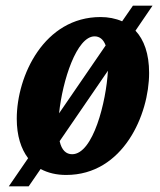

<svg xmlns="http://www.w3.org/2000/svg" viewBox="-20 -606 563 676"><path d="M213 10C414 10 505 -203 505 -349C505 -417 487 -466 457 -498L517 -586H448L410 -531C387 -541 361 -546 334 -546C136 -546 39 -340 39 -188C39 -128 54 -82 79 -49L11 50H81L123 -11C149 3 179 10 213 10ZM313 -478C330 -478 344 -468 352 -446L188 -207C200 -323 250 -478 313 -478ZM234 -63C213 -63 197 -77 190 -109L360 -357C354 -248 308 -63 234 -63Z"/></svg>

Font: Noto Serif Condensed Extra
Style: Italic
Weight: 800
Width: 3
Italic angle: -12°
Designer: Monotype Design Team
Foundry: Monotype Imaging Inc.
Version: Version 1.901